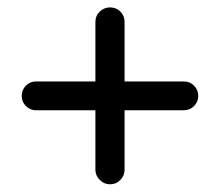

<svg xmlns="http://www.w3.org/2000/svg" viewBox="-20 -594 589 514"><path d="M235.4 -139.6V-298.8H76.2Q60.5 -298.8 49.3 -310.1Q38.1 -321.3 38.1 -336.9Q38.1 -353.5 49.3 -364.7Q60.5 -376 76.2 -376H235.4V-535.2Q235.4 -551.8 247.1 -563Q258.8 -574.2 274.4 -574.2Q291 -574.2 302.2 -563Q313.5 -551.8 313.5 -535.2V-376H471.7Q488.3 -376 499.5 -364.7Q510.7 -353.5 510.7 -336.9Q510.7 -321.3 499.5 -310.1Q488.3 -298.8 471.7 -298.8H313.5V-139.6Q313.5 -124 302.2 -112.3Q291 -100.6 274.4 -100.6Q258.8 -100.6 247.1 -112.3Q235.4 -124 235.4 -139.6Z"/></svg>

Font: jf-openhuninn-2.1
Style: Regular
Weight: 400
Designer: [Kosugi Maru]
Designed by MOTOYA      

[Varela Round]
Joe Prince (Latin component); Avraham Cornfeld (Hebrew component)
Foundry: justfont Co., Ltd.
Version: 2.1